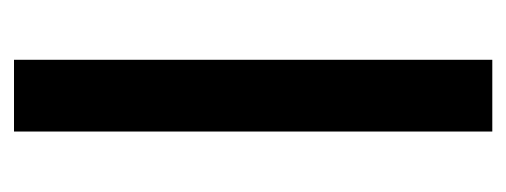

<svg xmlns="http://www.w3.org/2000/svg" viewBox="-250 -490 740 281"><g transform="rotate(90 120.5 -350.0)"><path d="M68 -700H173V0H68Z"/></g></svg>

Font: Cabin Condensed Medium
Style: Regular
Weight: 500
Width: 3
Version: Version 2.001